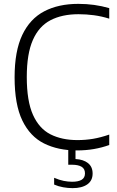

<svg xmlns="http://www.w3.org/2000/svg" viewBox="-20 -769 604 993"><path d="M377 9Q280.5 9 208 -27Q135.5 -63 95.5 -145.8Q55.5 -228.5 55.5 -369Q55.5 -504.5 95.2 -588.2Q135 -672 208.8 -710.5Q282.5 -749 385 -749Q428 -749 467.2 -743.5Q506.5 -738 545 -727V-672.5Q505 -685 465.8 -690.2Q426.5 -695.5 386 -695.5Q300.5 -695.5 240.8 -664.2Q181 -633 149.8 -561.8Q118.5 -490.5 118.5 -371Q118.5 -246.5 150.5 -175.2Q182.5 -104 241.2 -74.2Q300 -44.5 380.5 -44.5Q422 -44.5 461 -51Q500 -57.5 545 -73V-19Q507.5 -5.5 465.8 1.8Q424 9 377 9ZM355.5 204Q331.5 204 306.5 199.5Q281.5 195 260 185.5V150.5Q287 162 309.5 166.5Q332 171 353.5 171Q385 171 402.2 160.8Q419.5 150.5 419.5 127.5Q419.5 104 402 93.5Q384.5 83 353 83H333V-10H370.5V53.5Q411 55.5 435 74.5Q459 93.5 459 128.5Q459 165.5 431.2 184.8Q403.5 204 355.5 204Z"/></svg>

Font: Encode Sans Lt
Style: Regular
Weight: 300
Designer: Multiple Designers
Foundry: Impallari Type
Version: Version 3.002; ttfautohint (v1.8.3) -l 8 -r 50 -G 200 -x 14 